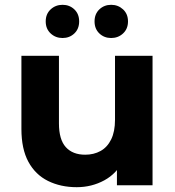

<svg xmlns="http://www.w3.org/2000/svg" viewBox="-20 -770 727 798"><path d="M299 8Q232 8 179.5 -18Q127 -44 98 -97.5Q69 -151 69 -234V-538H225V-257Q225 -190 253.5 -158.5Q282 -127 334 -127Q370 -127 398 -142.5Q426 -158 442 -190.5Q458 -223 458 -272V-538H614V0H466V-148L493 -105Q466 -49 413.5 -20.5Q361 8 299 8ZM442 -612Q413 -612 393 -631Q373 -650 373 -681Q373 -712 393 -731Q413 -750 442 -750Q471 -750 491.5 -731Q512 -712 512 -681Q512 -650 491.5 -631Q471 -612 442 -612ZM240 -612Q211 -612 190.5 -631Q170 -650 170 -681Q170 -712 190.5 -731Q211 -750 240 -750Q269 -750 289 -731Q309 -712 309 -681Q309 -650 289 -631Q269 -612 240 -612Z"/></svg>

Font: MOST Montserrat
Style: Bold
Weight: 700
Designer: Julieta Ulanovsky
Foundry: Julieta Ulanovsky
Version: Version 8.000;March 11, 2024;FontCreator 15.0.0.2926 64-bit